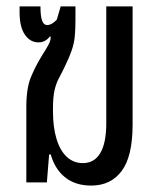

<svg xmlns="http://www.w3.org/2000/svg" viewBox="-20 -568 497 598"><path d="M264 10Q215 10 183 -15.5Q151 -41 138 -87H133L126 0H62V-234Q62 -293 76 -327Q90 -361 109 -392Q119 -408 125 -418Q131 -428 134.5 -436Q138 -444 138 -453L136 -455Q129 -446 120 -441Q111 -436 100 -436Q74 -436 57.5 -460Q41 -484 41 -529V-548H106Q106 -518 111 -504Q116 -490 127 -490Q134 -490 142 -494.5Q150 -499 157 -507L169 -548H215V-506Q215 -477 213 -455.5Q211 -434 204 -413Q197 -392 183 -363Q173 -342 164 -325.5Q155 -309 150 -287.5Q145 -266 145 -230V-221Q145 -172 156 -135.5Q167 -99 188 -79.5Q209 -60 238 -60Q274 -60 292.5 -91.5Q311 -123 311 -184V-548H393V-180Q393 -81 359 -35.5Q325 10 264 10Z"/></svg>

Font: Noto Sans Thai ExtraCondensed
Style: Regular
Weight: 400
Width: 2
Designer: Monotype Design Team
Foundry: Monotype Imaging Inc.
Version: Version 2.002